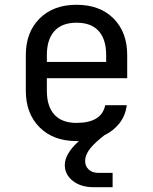

<svg xmlns="http://www.w3.org/2000/svg" viewBox="-20 -580 640 803"><path d="M373 203Q318 203 284.5 176.5Q251 150 251 110Q251 63 310 10H300Q203 10 145.5 -47.5Q88 -105 88 -200V-350Q88 -445 145.5 -502.5Q203 -560 300 -560Q398 -560 455 -502.5Q512 -445 512 -350V-253H176V-200Q176 -135 207.5 -100.5Q239 -66 300 -66Q405 -66 420 -140H510Q505 -97 480 -65Q455 -33 416 -14L400 -1Q366 27 351 49.5Q336 72 336 93Q336 115 351 129Q366 143 391 143H451V203ZM176 -321H424V-350Q424 -415 393 -450Q362 -485 300 -485Q239 -485 207.5 -450Q176 -415 176 -350Z"/></svg>

Font: JetBrains Mono NL
Style: Regular
Weight: 400
Monospace: yes
Designer: Philipp Nurullin, Konstantin Bulenkov
Foundry: JetBrains
Version: Version 2.305; ttfautohint (v1.8.4.7-5d5b)